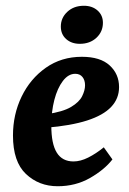

<svg xmlns="http://www.w3.org/2000/svg" viewBox="-20 -633 448 666"><path d="M264 -436Q328 -436 360.5 -406Q393 -376 393 -331Q393 -291 365.5 -262Q338 -233 282 -215Q226 -197 140 -190L142 -237Q198 -245 226.5 -262Q255 -279 265 -299.5Q275 -320 275 -337Q275 -355 266 -366Q257 -377 241 -377Q217 -377 198 -352Q179 -327 168.5 -286.5Q158 -246 158 -197Q158 -134 177 -103.5Q196 -73 235 -73Q259 -73 286 -86.5Q313 -100 340 -122L370 -80Q342 -44 292 -15.5Q242 13 180 13Q115 13 70 -29.5Q25 -72 25 -163Q25 -236 55 -298Q85 -360 139 -398Q193 -436 264 -436ZM257 -481Q228 -481 209.5 -497.5Q191 -514 191 -541Q191 -571 213.5 -592Q236 -613 271 -613Q300 -613 318.5 -596.5Q337 -580 337 -554Q337 -523 314.5 -502Q292 -481 257 -481Z"/></svg>

Font: Rasa
Style: Bold Italic
Weight: 700
Italic angle: -7.10001°
Designer: Anna Giedrys (Yrsa+Rasa design), David Brezina (Yrsa art-direction, Rasa art-direction, design)
Foundry: Rosetta Type Foundry
Version: Version 2.004